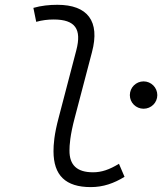

<svg xmlns="http://www.w3.org/2000/svg" viewBox="-20 -762 669 792"><path d="M354.5 9.8C405.8 9.8 450.2 -5.9 493.7 -32.7L470.7 -86.4C430.7 -62 398.9 -51.3 363.8 -51.3C297.9 -51.3 266.1 -80.6 266.6 -141.6C266.6 -162.1 268.6 -202.1 288.6 -277.3L359.4 -546.9C393.6 -675.3 340.8 -742.2 216.8 -742.2C183.6 -742.2 150.4 -738.8 117.7 -729.5L129.4 -671.9C153.3 -678.7 177.7 -681.6 201.2 -681.6C291 -681.6 317.4 -641.6 294.9 -555.2L222.2 -277.3C203.1 -206.1 200.7 -165 200.7 -138.2C200.7 -38.6 250.5 9.8 354.5 9.8ZM572.3 -313.5C603.5 -313.5 628.9 -338.4 628.9 -369.6C628.9 -400.9 603.5 -426.3 572.3 -426.3C541 -426.3 515.6 -400.9 515.6 -369.6C515.6 -338.4 541 -313.5 572.3 -313.5Z"/></svg>

Font: Cascadia Mono PL Light
Style: Italic
Weight: 300
Italic angle: -10°
Monospace: yes
Designer: Aaron Bell
Foundry: Saja Typeworks
Version: Version 2404.023